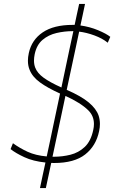

<svg xmlns="http://www.w3.org/2000/svg" viewBox="-20 -823 592 980"><path d="M184 137Q191 103 198 70.8Q205 38.5 212 6.5Q149 0 104.2 -20.8Q59.5 -41.5 34 -62L46 -92Q80.5 -67 121.2 -48.2Q162 -29.5 218.5 -24.5Q227.5 -67 236.5 -108.5Q245 -150 254 -192L286.5 -345.5Q223 -374 184 -402.5Q145 -431 131 -467Q122.5 -487.5 122.5 -513Q122.5 -531 127 -552Q141.5 -619.5 198 -657.8Q254.5 -696 351 -696H361Q366.5 -722 372.2 -748.8Q378 -775.5 384 -803H414Q408 -774.5 402.2 -747.2Q396.5 -720 390.5 -693Q438 -686.5 480.5 -668.8Q523 -651 543 -635L530 -605Q502 -627.5 461.8 -642.2Q421.5 -657 384 -661.5Q374 -614 364 -567.5Q354 -521 344 -474L320.5 -364.5Q394 -332.5 432.8 -300.2Q471.5 -268 483.5 -232.5Q490 -212.5 490 -190Q490 -172.5 486 -154Q470.5 -78.5 415 -34.8Q359.5 9 256 9Q248.5 9 241.5 8.5Q234.5 40 228 72Q221 104 214 137ZM157 -546Q153.5 -529 153.5 -513.5Q153.5 -494.5 159.5 -478.5Q170 -450 202.8 -426.2Q235.5 -402.5 293.5 -376.5L314 -474Q324 -521.5 334 -568.8Q344 -616 354.5 -664H351Q309.5 -664 268.5 -654.5Q227.5 -645 197.2 -619.5Q167 -594 157 -546ZM284 -192Q275 -149.5 266 -107.5Q257 -65.5 248 -23H256Q298 -23 339.5 -33.2Q381 -43.5 412.5 -73Q444 -102.5 456 -160Q459.5 -175.5 459.5 -190Q459.5 -231.5 430.5 -260Q392 -298 314 -333.5Z"/></svg>

Font: Heraclito Thin
Style: Italic
Weight: 100
Italic angle: -12°
Designer: Kostas Bartsokas (font) & Cristiano Sobral (main changes)
Foundry: Kostas Bartsokas (font) & Cristiano Sobral (main changes)
Version: Version 1.00;July 8, 2020;FontCreator 13.0.0.2655 64-bit